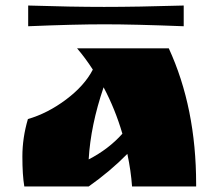

<svg xmlns="http://www.w3.org/2000/svg" viewBox="-20 -675 807 695"><path d="M82 -655Q239 -650 357 -650Q475 -650 645 -655V-580Q466 -587 358 -587Q250 -587 82 -580ZM690 -8V0H458Q454 -57 441 -118Q379 -55 301 0H68Q61 -41 61 -108.5Q61 -176 81 -244Q153 -265 219.5 -315Q286 -365 316 -423Q289 -465 259 -500H591Q690 -285 690 -8ZM423 -191Q397 -280 355 -359Q308 -221 301 -98Q373 -135 423 -191Z"/></svg>

Font: Ruslan Display
Style: Regular
Weight: 400
Version: Version 1.000